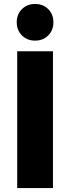

<svg xmlns="http://www.w3.org/2000/svg" viewBox="-20 -963 359 983"><path d="M68 -700.6H251.1V0H68ZM159.6 -942.7Q200.6 -942.7 227 -916.3Q253.4 -889.9 253.4 -848.9Q253.4 -808.3 227 -781.6Q200.6 -755 159.6 -755Q119 -755 92.4 -781.6Q65.7 -808.3 65.7 -848.9Q65.7 -889.9 92.4 -916.3Q119 -942.7 159.6 -942.7Z"/></svg>

Font: Alexandria
Style: Regular
Weight: 400
Designer: Mohamed Gaber
Foundry: Kief Type Foundry
Version: Version 5.100